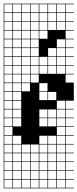

<svg xmlns="http://www.w3.org/2000/svg" viewBox="-20 -785 421 1043"><path d="M0 238.1V-765.1H381V-761.9H336.5V-717.5H381V-714.3H336.5V-669.8H381V-666.7H336.5V-622.2H381V-619H336.5V-574.6H381V-571.4H336.5V-527H381V-523.8H336.5V-479.4H381V-476.2H336.5V-431.7H381V-428.6H336.5V-384.1H381V-381H336.5V-336.5H381V-238.1H336.5V-193.7H381V-190.5H336.5V-146H381V-142.9H336.5V-98.4H381V-95.2H336.5V-50.8H381V-47.6H336.5V-3.2H381V0H336.5V44.4H381V47.6H336.5V92.1H381V95.2H336.5V139.7H381V142.9H336.5V187.3H381V190.5H336.5V234.9H381V238.1ZM193.7 -717.5H238.1V-761.9H193.7ZM98.4 -717.5H142.9V-761.9H98.4ZM50.8 -717.5H95.2V-761.9H50.8ZM288.9 -717.5H333.3V-761.9H288.9ZM241.3 -717.5H285.7V-761.9H241.3ZM146 -717.5H190.5V-761.9H146ZM3.2 -717.5H47.6V-761.9H3.2ZM98.4 -669.8H142.9V-714.3H98.4ZM288.9 -669.8H333.3V-714.3H288.9ZM50.8 -669.8H95.2V-714.3H50.8ZM241.3 -669.8H285.7V-714.3H241.3ZM146 -669.8H190.5V-714.3H146ZM193.7 -669.8H238.1V-714.3H193.7ZM3.2 -669.8H47.6V-714.3H3.2ZM98.4 -622.2H142.9V-666.7H98.4ZM288.9 -622.2H333.3V-666.7H288.9ZM50.8 -622.2H95.2V-666.7H50.8ZM146 -622.2H190.5V-666.7H146ZM241.3 -622.2H285.7V-666.7H241.3ZM193.7 -622.2H238.1V-666.7H193.7ZM3.2 -622.2H47.6V-666.7H3.2ZM3.2 -574.6H47.6V-619H3.2ZM193.7 -574.6H238.1V-619H193.7ZM146 -574.6H190.5V-619H146ZM50.8 -574.6H95.2V-619H50.8ZM98.4 -574.6H142.9V-619H98.4ZM3.2 -527H47.6V-571.4H3.2ZM146 -527H190.5V-571.4H146ZM50.8 -527H95.2V-571.4H50.8ZM288.9 -527H333.3V-571.4H288.9ZM98.4 -527H142.9V-571.4H98.4ZM241.3 -479.4H285.7V-523.8H241.3ZM3.2 -479.4H47.6V-523.8H3.2ZM288.9 -479.4H333.3V-523.8H288.9ZM146 -479.4H190.5V-523.8H146ZM50.8 -479.4H95.2V-523.8H50.8ZM98.4 -479.4H142.9V-523.8H98.4ZM146 -431.7H190.5V-476.2H146ZM98.4 -431.7H142.9V-476.2H98.4ZM193.7 -431.7H238.1V-476.2H193.7ZM241.3 -431.7H285.7V-476.2H241.3ZM3.2 -431.7H47.6V-476.2H3.2ZM288.9 -431.7H333.3V-476.2H288.9ZM50.8 -431.7H95.2V-476.2H50.8ZM98.4 -384.1H142.9V-428.6H98.4ZM193.7 -384.1H238.1V-428.6H193.7ZM241.3 -384.1H285.7V-428.6H241.3ZM288.9 -384.1H333.3V-428.6H288.9ZM3.2 -384.1H47.6V-428.6H3.2ZM50.8 -384.1H95.2V-428.6H50.8ZM146 -384.1H190.5V-428.6H146ZM3.2 -336.5H47.6V-381H3.2ZM50.8 -336.5H95.2V-381H50.8ZM146 -336.5H190.5V-381H146ZM98.4 -336.5H142.9V-381H98.4ZM3.2 -288.9H47.6V-333.3H3.2ZM50.8 -288.9H95.2V-333.3H50.8ZM193.7 -288.9H238.1V-333.3H193.7ZM98.4 -288.9H142.9V-333.3H98.4ZM50.8 -241.3H95.2V-285.7H50.8ZM3.2 -241.3H47.6V-285.7H3.2ZM241.3 -241.3H285.7V-285.7H241.3ZM193.7 -241.3H238.1V-285.7H193.7ZM50.8 -193.7H95.2V-238.1H50.8ZM288.9 -193.7H333.3V-238.1H288.9ZM3.2 -193.7H47.6V-238.1H3.2ZM288.9 -146H333.3V-190.5H288.9ZM3.2 -146H47.6V-190.5H3.2ZM193.7 -146H238.1V-190.5H193.7ZM50.8 -146H95.2V-190.5H50.8ZM241.3 -146H285.7V-190.5H241.3ZM288.9 -98.4H333.3V-142.9H288.9ZM193.7 -98.4H238.1V-142.9H193.7ZM3.2 -98.4H47.6V-142.9H3.2ZM50.8 -98.4H95.2V-142.9H50.8ZM241.3 -98.4H285.7V-142.9H241.3ZM47.6 -95.2H3.2V-50.8H47.6ZM288.9 -50.8H333.3V-95.2H288.9ZM3.2 -3.2H47.6V-47.6H3.2ZM241.3 -3.2H285.7V-47.6H241.3ZM50.8 -3.2H95.2V-47.6H50.8ZM193.7 -3.2H238.1V-47.6H193.7ZM288.9 -3.2H333.3V-47.6H288.9ZM3.2 44.4H47.6V0H3.2ZM241.3 44.4H285.7V0H241.3ZM50.8 44.4H95.2V0H50.8ZM193.7 44.4H238.1V0H193.7ZM98.4 44.4H142.9V0H98.4ZM146 44.4H190.5V0H146ZM288.9 44.4H333.3V0H288.9ZM3.2 92.1H47.6V47.6H3.2ZM50.8 92.1H95.2V47.6H50.8ZM241.3 92.1H285.7V47.6H241.3ZM193.7 92.1H238.1V47.6H193.7ZM98.4 92.1H142.9V47.6H98.4ZM146 92.1H190.5V47.6H146ZM288.9 92.1H333.3V47.6H288.9ZM288.9 139.7H333.3V95.2H288.9ZM193.7 139.7H238.1V95.2H193.7ZM146 139.7H190.5V95.2H146ZM98.4 139.7H142.9V95.2H98.4ZM241.3 139.7H285.7V95.2H241.3ZM50.8 139.7H95.2V95.2H50.8ZM3.2 139.7H47.6V95.2H3.2ZM288.9 187.3H333.3V142.9H288.9ZM193.7 187.3H238.1V142.9H193.7ZM146 187.3H190.5V142.9H146ZM98.4 187.3H142.9V142.9H98.4ZM50.8 187.3H95.2V142.9H50.8ZM241.3 187.3H285.7V142.9H241.3ZM3.2 187.3H47.6V142.9H3.2ZM288.9 234.9H333.3V190.5H288.9ZM193.7 234.9H238.1V190.5H193.7ZM146 234.9H190.5V190.5H146ZM98.4 234.9H142.9V190.5H98.4ZM50.8 234.9H95.2V190.5H50.8ZM3.2 234.9H47.6V190.5H3.2ZM241.3 234.9H285.7V190.5H241.3Z"/></svg>

Font: Jacquard 12 Charted
Style: Regular
Weight: 400
Designer: Sarah Cadigan-Fried
Version: Version 1.000